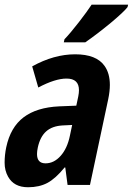

<svg xmlns="http://www.w3.org/2000/svg" viewBox="-46 -786 565 816"><path d="M498.5 -766.1 496.1 -755.9Q481.4 -736.3 423.8 -688Q366.2 -640.6 316.4 -606H225.1L228 -619.1Q253.4 -645.5 289.3 -691.9Q325.2 -738.3 343.3 -766.1ZM90.8 -503.9Q183.1 -555.2 273.4 -555.2Q363.8 -555.2 398.4 -505.9Q420.9 -474.1 420.9 -425.3Q420.9 -397.9 414.1 -365.2L336.4 0H241.2L231.4 -74.2H228.5Q189.9 -26.9 155.3 -8.5Q120.6 9.8 73.2 9.8Q13.2 9.8 -11.7 -35.2Q-26.4 -61.5 -26.4 -94.5Q-26.4 -127.4 -19.5 -160.2Q-1.5 -245.1 54.2 -287.4Q109.9 -329.6 205.6 -334L278.3 -336.9L286.6 -376Q289.6 -391.1 289.6 -402.8Q289.6 -452.1 236.8 -452.1Q188.5 -452.1 116.7 -414.1ZM111.3 -131.3Q111.3 -91.8 147.5 -91.8Q183.6 -91.8 211.9 -123.8Q240.2 -155.8 251 -209L260.7 -254.9L220.2 -252.9Q175.8 -250.5 150.1 -227.5Q124.5 -204.6 114.7 -159.2Q111.3 -143.6 111.3 -131.3Z"/></svg>

Font: Open Sans Hebrew Condensed
Style: Bold Italic
Weight: 700
Width: 3
Italic angle: -12°
Foundry: Ascender Corporation, Yanek Iontef
Version: Version 2.001;PS 002.001;hotconv 1.0.70;makeotf.lib2.5.58329